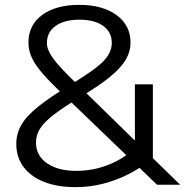

<svg xmlns="http://www.w3.org/2000/svg" viewBox="-20 -760 761 790"><path d="M291 10Q216 10 161.5 -11.5Q107 -33 77 -73Q47 -113 47 -168Q47 -210 68 -246.5Q89 -283 138.5 -322.5Q188 -362 274 -414Q338 -453 374.5 -481Q411 -509 425.5 -533.5Q440 -558 440 -583Q440 -628 404.5 -653.5Q369 -679 307 -679Q245 -679 209 -653.5Q173 -628 173 -583Q173 -569 179 -554Q185 -539 198 -520.5Q211 -502 235 -476.5Q259 -451 296 -415L721 0H626L213 -397Q170 -439 144.5 -470.5Q119 -502 108 -529.5Q97 -557 97 -585Q97 -657 153.5 -698.5Q210 -740 306 -740Q402 -740 459.5 -698Q517 -656 517 -585Q517 -548 497.5 -514.5Q478 -481 433.5 -444.5Q389 -408 314 -363Q243 -320 202.5 -289Q162 -258 145 -231Q128 -204 128 -174Q128 -120 173 -88.5Q218 -57 294 -57Q362 -57 425 -81.5Q488 -106 535 -151V-413H609V-109Q560 -69 508 -43Q456 -17 402 -3.5Q348 10 291 10Z"/></svg>

Font: M PLUS 2
Style: Regular
Weight: 400
Designer: Coji Morishita
Foundry: UNDERFOREST DESIGN
Version: Version 1.001